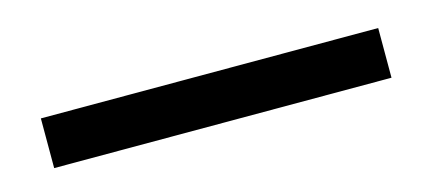

<svg xmlns="http://www.w3.org/2000/svg" viewBox="-24 -168 618 265"><g transform="rotate(-15 285.0 -35.5)"><path d="M33 0V-71H515V0Z"/></g></svg>

Font: Darker Grotesque Light
Style: Bold
Weight: 700
Version: Version 1.000;gftools[0.9.28]